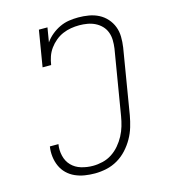

<svg xmlns="http://www.w3.org/2000/svg" viewBox="-111 -832 823 930"><g transform="rotate(-15 300.0 -367.5)"><path d="M251 8Q225 8 200 4Q175 0 152.5 -10Q130 -20 112.5 -37Q95 -54 85 -76.5Q75 -99 72 -124.5Q69 -150 73 -175H116Q111 -146 118 -116.5Q125 -87 144.5 -67Q164 -47 192.5 -38.5Q221 -30 251 -30Q275 -30 300 -36Q325 -42 346.5 -56Q368 -70 385 -90Q402 -110 414 -132.5Q426 -155 433 -179Q440 -203 444 -227L498 -552Q501 -573 500.5 -594Q500 -615 493 -633.5Q486 -652 472.5 -666Q459 -680 441 -689Q423 -698 402.5 -701.5Q382 -705 362 -705Q341 -705 320 -701.5Q299 -698 279 -689.5Q259 -681 241.5 -666.5Q224 -652 211 -634Q198 -616 191 -595.5Q184 -575 181 -554H138L168 -735H211L199 -663Q213 -683 232.5 -699Q252 -715 274.5 -725.5Q297 -736 320.5 -739.5Q344 -743 367 -743Q394 -743 420 -738.5Q446 -734 468.5 -722.5Q491 -711 508 -692Q525 -673 534 -649.5Q543 -626 543.5 -599.5Q544 -573 540 -546L486 -220Q481 -192 472.5 -163.5Q464 -135 449 -108.5Q434 -82 413 -59Q392 -36 365.5 -20.5Q339 -5 309.5 1.5Q280 8 251 8Z"/></g></svg>

Font: Iosevka Etoile XLtObl
Style: Regular
Weight: 200
Italic angle: -9°
Designer: Belleve Invis
Foundry: Belleve Invis
Version: Version 15.5.2; ttfautohint (v1.8.4)